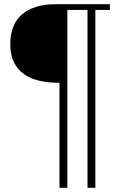

<svg xmlns="http://www.w3.org/2000/svg" viewBox="-20 -716 579 930"><path d="M441.9 193.8H403.8V-668H306.2V193.8H268.1V-314.9Q215.3 -314.9 171.6 -324.7Q127.9 -334.5 96.4 -356.7Q64.9 -378.9 47.4 -414.8Q29.8 -450.7 29.8 -502.9Q29.8 -548.3 43.5 -584.2Q57.1 -620.1 84.7 -644.8Q112.3 -669.4 154.1 -682.6Q195.8 -695.8 252 -695.8H512.2V-668H441.9Z"/></svg>

Font: Tunjung putih
Style: Regular
Weight: 400
Designer: R.S. Wihananto
Foundry: R.S. Wihananto
Version: Version 2.0.1